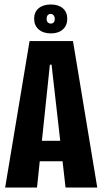

<svg xmlns="http://www.w3.org/2000/svg" viewBox="-20 -845 461 865"><path d="M3.2 0 113.2 -660H308.8L418.2 0H275.3L212.3 -553.7H204.7L146.7 0ZM98.8 -118.5V-210.7H316.8V-118.5ZM209.3 -694.5Q174.7 -694.5 154.2 -712.5Q133.8 -730.5 133.8 -760.5Q133.8 -790.7 154.2 -807.8Q174.7 -824.8 209.2 -824.8Q243 -824.8 263 -807.8Q283 -790.7 283 -760.5Q283 -730.2 263 -712.3Q243 -694.5 209.3 -694.5ZM209.3 -738.8Q217.2 -738.8 222 -744.2Q226.8 -749.7 226.8 -758.8Q226.8 -769.8 221.6 -776.1Q216.3 -782.3 208.5 -782.3Q199.7 -782.3 194.8 -776.4Q190 -770.5 190 -759.7Q190 -749.7 195.3 -744.2Q200.7 -738.8 209.3 -738.8Z"/></svg>

Font: Bricolage Grotesque 96pt ExtraBold Condensed
Style: Regular
Weight: 800
Width: 3
Version: Version 1.001;gftools[0.9.33.dev8+g029e19f]